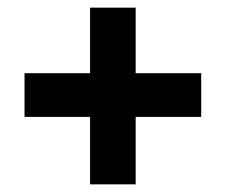

<svg xmlns="http://www.w3.org/2000/svg" viewBox="-20 -535 589 501"><path d="M215 -54V-230H44V-344H215V-515H334V-344H505V-230H334V-54Z"/></svg>

Font: Nunito Sans 10pt SemiCondensed Black
Style: Regular
Weight: 900
Width: 4
Designer: Vernon Adams
Foundry: Vernon Adams
Version: Version 3.101;gftools[0.9.27]